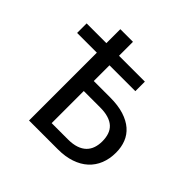

<svg xmlns="http://www.w3.org/2000/svg" viewBox="-163 -798 954 954"><g transform="rotate(45 313.5 -321.0)"><path d="M253.4 -641.6V-543.5H435.1V-476.6H253.4V-366.2H367.7Q424.3 -366.2 465.1 -353.3Q505.9 -340.3 532.2 -317.4Q558.6 -294.4 571 -262.7Q583.5 -231 583.5 -192.9Q583.5 -148.9 569.1 -113.3Q554.7 -77.6 527.1 -52.5Q499.5 -27.3 459.2 -13.7Q418.9 0 367.7 0H164.6V-476.6H25.9V-543.5H164.6V-641.6ZM253.4 -295.9V-70.3H367.7Q401.9 -70.3 426.3 -78.6Q450.7 -86.9 466.1 -102.1Q481.4 -117.2 488.5 -138.2Q495.6 -159.2 495.6 -184.1Q495.6 -210.4 488.5 -231.4Q481.4 -252.4 466.1 -266.6Q450.7 -280.8 426.5 -288.3Q402.3 -295.9 367.7 -295.9Z"/></g></svg>

Font: Carlito
Style: Regular
Weight: 400
Designer: Lukasz Dziedzic
Foundry: tyPoland Lukasz Dziedzic
Version: Version 1.103; Beta1; all basic design good, some composites